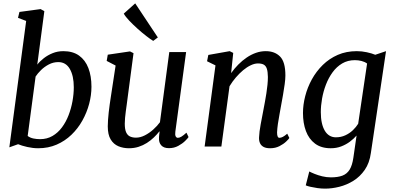

<svg xmlns="http://www.w3.org/2000/svg" viewBox="-20 -871 2338 1141"><path d="M201.5 -487Q217 -507 240.5 -525.2Q264 -543.5 293.2 -555.2Q322.5 -567 356.5 -567Q413 -567 450 -540.5Q487 -514 505.2 -466.5Q523.5 -419 523.5 -355.5Q523.5 -305.5 509.8 -253.8Q496 -202 469.5 -154.5Q443 -107 404.5 -70Q366 -33 316.5 -11.5Q267 10 207 10Q175.5 10 142.2 2.5Q109 -5 87.5 -14L35.5 4.5L135.5 -746.5L87 -765L95.5 -800L221.5 -817L243.5 -804.5ZM144.5 -63Q159 -52 178.5 -48Q198 -44 218 -44Q259.5 -44 292 -63Q324.5 -82 348.2 -114Q372 -146 387.5 -186.2Q403 -226.5 410.8 -269.8Q418.5 -313 418.5 -352.5Q418.5 -420.5 395 -461.2Q371.5 -502 326.5 -502Q296.5 -502 270 -488Q243.5 -474 223.5 -454.2Q203.5 -434.5 191.5 -416Z M746 10Q712 10 683.5 -2Q655 -14 637.8 -42.2Q620.5 -70.5 620.5 -120Q620.5 -137.5 622 -158.5Q623.5 -179.5 626 -202.8Q628.5 -226 631.8 -249.2Q635 -272.5 638.5 -294.5L667 -481.5L614 -509L620.5 -546L752.5 -565.5L773.5 -555L738.5 -290.5Q736 -269 733 -248.5Q730 -228 727.5 -208.5Q725 -189 723.2 -170.8Q721.5 -152.5 721.5 -136Q721.5 -103 729.5 -85Q737.5 -67 752.5 -60Q767.5 -53 788 -53Q814 -53 840.5 -66.5Q867 -80 890.5 -101Q914 -122 930.5 -144.5L986 -561.5H1086L1022 -88.5Q1019.5 -69.5 1024 -60.8Q1028.5 -52 1037 -52Q1046.5 -52 1058.2 -59Q1070 -66 1088 -82.5L1100.5 -56.5Q1096.5 -49.5 1080.2 -33.5Q1064 -17.5 1039.2 -4Q1014.5 9.5 984 9.5Q953 9.5 938 -7.5Q923 -24.5 925 -52.5Q925 -54.5 925.2 -58.5Q925.5 -62.5 926 -67.8Q926.5 -73 927.2 -78.8Q928 -84.5 928.5 -89L927 -90Q912.5 -71.5 894 -53.8Q875.5 -36 852.8 -21.5Q830 -7 803.5 1.5Q777 10 746 10ZM890.5 -628Q874.5 -637.5 849.2 -657Q824 -676.5 797 -700.8Q770 -725 747.8 -748.5Q725.5 -772 715.5 -790L783.5 -851L918 -648.5Z M1353.5 -436.5Q1372.5 -463.5 1396 -487.2Q1419.5 -511 1446 -529Q1472.5 -547 1501 -557Q1529.5 -567 1559.5 -567Q1612.5 -567 1644.2 -535.2Q1676 -503.5 1676 -422.5Q1676 -401.5 1671.8 -370.5Q1667.5 -339.5 1661.8 -306.8Q1656 -274 1651 -247Q1647 -221.5 1641.2 -192.5Q1635.5 -163.5 1631.5 -135.2Q1627.5 -107 1626.5 -84.5Q1626.5 -67.5 1630 -59.8Q1633.5 -52 1640 -52Q1650 -52 1661 -57.8Q1672 -63.5 1687 -76.5L1699.5 -51Q1696 -44.5 1680.5 -29.8Q1665 -15 1640.8 -2.5Q1616.5 10 1585 10Q1561 10 1546.2 2Q1531.5 -6 1525 -20.5Q1518.5 -35 1519.5 -55Q1520 -70.5 1522.5 -90.2Q1525 -110 1529.2 -132.5Q1533.5 -155 1537.8 -177.8Q1542 -200.5 1546 -221Q1550 -242 1554.5 -266.2Q1559 -290.5 1563 -316.2Q1567 -342 1569.5 -366.8Q1572 -391.5 1572 -413.5Q1571.5 -445 1565.8 -462.5Q1560 -480 1547.2 -487Q1534.5 -494 1513 -494Q1493 -494 1470.2 -483.2Q1447.5 -472.5 1425 -453.8Q1402.5 -435 1381.5 -410.5Q1360.5 -386 1344 -358.5L1295.5 0H1196L1260.5 -482.5L1210.5 -507L1218 -544.5L1345 -567L1366 -556.5Z M2184 38Q2176 97.5 2147.8 138.2Q2119.5 179 2080 203.5Q2040.5 228 1996.5 239Q1952.5 250 1912 250Q1890 250 1867 246.8Q1844 243.5 1825.2 239.2Q1806.5 235 1797 230.5L1818 148Q1829 154 1849.2 162.2Q1869.5 170.5 1895 176.8Q1920.5 183 1946.5 183Q1987.5 183 2014.8 172.8Q2042 162.5 2057.8 137Q2073.5 111.5 2080 66L2099 -65.5Q2082.5 -46.5 2059.5 -29.2Q2036.5 -12 2008 -1Q1979.5 10 1945.5 10Q1889 10 1852.2 -17.5Q1815.5 -45 1798 -92.2Q1780.5 -139.5 1780.5 -199Q1780.5 -248 1793.8 -299.8Q1807 -351.5 1833.2 -399.2Q1859.5 -447 1898.2 -485Q1937 -523 1987.5 -545Q2038 -567 2100.5 -567Q2130 -567 2160 -560.5Q2190 -554 2210 -545.5L2274 -567ZM2161.5 -493.5Q2147 -504 2127.8 -508.8Q2108.5 -513.5 2089 -513.5Q2046.5 -513.5 2013.5 -494Q1980.5 -474.5 1956.5 -441.5Q1932.5 -408.5 1917 -368.2Q1901.5 -328 1894 -285.5Q1886.5 -243 1886.5 -204.5Q1886.5 -169 1892.5 -141.5Q1898.5 -114 1910 -94.5Q1921.5 -75 1938.2 -65Q1955 -55 1976 -55Q2006.5 -55 2032 -66.8Q2057.5 -78.5 2077 -97.2Q2096.5 -116 2108.5 -135.5Z"/></svg>

Font: Merriweather 20pt
Style: Italic
Weight: 400
Italic angle: -7.8°
Version: Version 2.101